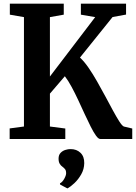

<svg xmlns="http://www.w3.org/2000/svg" viewBox="-20 -763 746 1054"><path d="M33 0V-58L111.5 -68.5V-669L34 -682.5V-743H330V-682.5L254 -669V-343L502.5 -669L424 -682.5V-743H672V-683L598 -669.5L419 -447Q442 -426 466 -391.2Q490 -356.5 513.2 -315.5Q536.5 -274.5 558.8 -233Q581 -191.5 600.2 -156Q619.5 -120.5 634.5 -97Q649.5 -73.5 659.5 -68.5L706 -57.5V0H530.5Q520 0 506.8 -18.5Q493.5 -37 478 -67.8Q462.5 -98.5 445.2 -136Q428 -173.5 410 -212.2Q392 -251 373.2 -285.8Q354.5 -320.5 336 -344.5L254 -249V-68.5L338.5 -57.5V0ZM442.5 132.5Q442 165.5 426 193.8Q410 222 388.8 242Q367.5 262 351 271H349.5L310.5 250.5L309 243.5Q322 237.5 332.5 218.8Q343 200 343 188Q343 172.5 336.5 165Q330 157.5 322.5 152Q314 146.5 307.8 136Q301.5 125.5 301.5 108Q301.5 87.5 312.8 76Q324 64.5 339 60Q354 55.5 364.5 55.5H368Q400.5 55.5 421.8 75.8Q443 96 442.5 132.5Z"/></svg>

Font: Merriweather 24pt SemiCondensed
Style: Bold
Weight: 700
Width: 4
Designer: Eben Sorkin
Foundry: Eben Sorkin
Version: Version 2.100